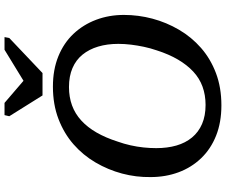

<svg xmlns="http://www.w3.org/2000/svg" viewBox="-95 -887 999 849"><g transform="rotate(-90 404.5 -462.5)"><path d="M407 -774H506L661 -921L665 -942H609L434 -835L501 -833L374 -942H320L315 -921ZM363 17Q288 17 229 -6.5Q170 -30 129 -73Q88 -116 67 -173Q46 -230 46 -296Q45 -360 61.5 -422Q78 -484 110.5 -539.5Q143 -595 191 -637Q239 -679 303 -703.5Q367 -728 446 -728Q521 -728 580 -704Q639 -680 679.5 -637Q720 -594 741.5 -537Q763 -480 763 -414Q763 -350 746.5 -288Q730 -226 697.5 -170.5Q665 -115 617 -73Q569 -31 505.5 -7Q442 17 363 17ZM444 -657Q400 -657 363 -643.5Q326 -630 296 -602.5Q266 -575 243 -535Q220 -495 203 -442Q193 -414 186.5 -385Q180 -356 177 -327.5Q174 -299 174 -271Q174 -222 185.5 -182Q197 -142 221 -113Q245 -84 281 -68.5Q317 -53 365 -53Q409 -53 446 -66.5Q483 -80 512.5 -107.5Q542 -135 565.5 -175Q589 -215 606 -268Q616 -297 622 -325.5Q628 -354 631.5 -382.5Q635 -411 635 -439Q635 -488 623 -528Q611 -568 587.5 -597Q564 -626 528 -641.5Q492 -657 444 -657Z"/></g></svg>

Font: Roboto Serif 20pt Medium
Style: Italic
Weight: 500
Italic angle: -10°
Version: Version 1.008